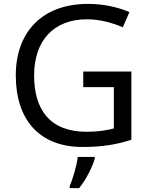

<svg xmlns="http://www.w3.org/2000/svg" viewBox="-20 -744 768 985"><path d="M407 -377V-297H564V-85C528 -76 487 -68 424 -68C232 -68 155 -186 155 -357C155 -535 255 -645 426 -645C494 -645 559 -626 610 -604L644 -682C583 -708 511 -724 431 -724C197 -724 61 -580 61 -357C61 -131 181 10 403 10C503 10 577 -2 654 -27V-377ZM466 70V61H379C374 104 353 176 338 209V221H386C422 178 457 106 466 70Z"/></svg>

Font: Noto Sans Bengali
Style: Regular
Weight: 400
Designer: Jelle Bosma - Monotype Design Team
Foundry: Monotype Imaging Inc.
Version: Version 2.003